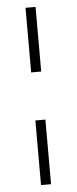

<svg xmlns="http://www.w3.org/2000/svg" viewBox="-54 -725 328 820"><g transform="rotate(-5 109.5 -315.0)"><path d="M88 -418V-695H131V-418ZM88 65V-212H131V65Z"/></g></svg>

Font: Arapey
Style: Regular
Weight: 400
Designer: Eduardo Rodriguez Tunni
Foundry: Eduardo Rodriguez Tunni
Version: Version 4.000